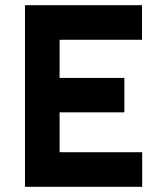

<svg xmlns="http://www.w3.org/2000/svg" viewBox="-20 -720 634 740"><path d="M76.3 0H528V-133.3H209.7V-287H459.3V-419.7H209.7V-566.7H527.3V-700H76.3Z"/></svg>

Font: Unageo Variable
Style: Regular
Weight: 300
Designer: Richard Sepsi
Foundry: Richard Sepsi
Version: Version 2.200